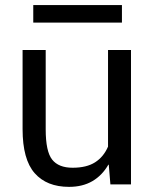

<svg xmlns="http://www.w3.org/2000/svg" viewBox="-20 -725 606 755"><path d="M407.7 -77.1 406.2 -77.6Q381.8 -35.2 343.3 -12.7Q304.7 9.8 251.5 9.8Q163.6 9.8 116.2 -44.2Q68.8 -98.1 68.8 -217.3V-528.3H159.7V-216.3Q159.7 -129.4 185.1 -97.4Q210.4 -65.4 265.6 -65.4Q320.3 -65.4 353.8 -86.7Q387.2 -107.9 404.8 -148.4V-528.3H495.1V0H414.1ZM459.5 -636.2H110.8V-705.1H459.5Z"/></svg>

Font: Roboto Web
Style: Regular
Weight: 400
Designer: Google
Version: Version 1.200310; 2013